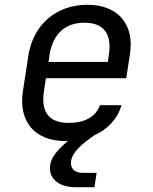

<svg xmlns="http://www.w3.org/2000/svg" viewBox="-20 -580 640 803"><path d="M297 203H375L384 143H324C290 143 273 122 277 93C282 65 305 36 356 -1L374 -14C430 -39 472 -83 488 -140H398C380 -91 335 -66 266 -66C184 -66 150 -113 164 -200L172 -253H508L523 -350C544 -477 475 -560 345 -560C215 -560 120 -477 99 -350L76 -200C56 -73 124 10 254 10H264C220 45 194 80 190 110C181 164 223 203 297 203ZM183 -321 187 -350C201 -437 251 -485 333 -485C415 -485 449 -437 435 -350L431 -321Z"/></svg>

Font: JetBrains Mono
Style: Italic
Weight: 400
Italic angle: -9°
Monospace: yes
Designer: Philipp Nurullin, Konstantin Bulenkov
Foundry: JetBrains
Version: Version 2.305